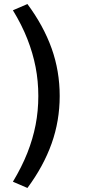

<svg xmlns="http://www.w3.org/2000/svg" viewBox="-20 -739 439 952"><path d="M116 193 44 162Q88 89 115.5 19.5Q143 -50 156.5 -119.5Q170 -189 170 -263Q170 -337 156.5 -406.5Q143 -476 115.5 -546Q88 -616 44 -688L116 -719Q196 -611 236 -499Q276 -387 276 -263Q276 -140 236 -27.5Q196 85 116 193Z"/></svg>

Font: Nunito Sans 10pt Expanded Medium
Style: Regular
Weight: 500
Width: 7
Designer: Vernon Adams
Foundry: Vernon Adams
Version: Version 3.101;gftools[0.9.27]